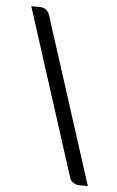

<svg xmlns="http://www.w3.org/2000/svg" viewBox="-53 -721 489 801"><g transform="rotate(5 192.0 -320.5)"><path d="M45.4 -683.6H80.6Q96.2 -683.6 106.9 -675.5Q117.7 -667.5 122.1 -653.3L345.7 43H310.5Q296.9 43 284.4 34.9Q272 26.9 268.1 11.2Z"/></g></svg>

Font: Carlito
Style: Italic
Weight: 400
Italic angle: -7°
Designer: Lukasz Dziedzic
Foundry: tyPoland Lukasz Dziedzic
Version: Version 1.104